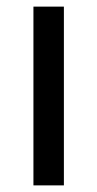

<svg xmlns="http://www.w3.org/2000/svg" viewBox="-20 -560 294 580"><path d="M81 -540H173V0H81Z"/></svg>

Font: Encode Sans Wide
Style: Regular
Weight: 400
Designer: Pablo Impallari, Andres Torresi
Foundry: Pablo Impallari, Andres Torresi
Version: Version 1.000; ttfautohint (v1.00) -l 8 -r 50 -G 200 -x 14 -